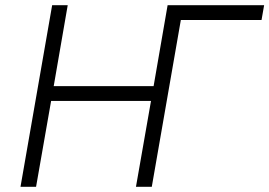

<svg xmlns="http://www.w3.org/2000/svg" viewBox="-20 -720 1038 740"><path d="M998 -700H626L572 -388H187L241 -700H181L59 0H119L177 -331H562L504 0H565L677 -643H988Z"/></svg>

Font: Fixel Display Light
Style: Italic
Weight: 300
Italic angle: -10°
Designer: AlfaBravo + MacPaw
Foundry: Kyrylo Tkachov, Marchela Mozhyna, Serhii Makarenko, Maria Weinstein, Zakhar Kryvoshyya
Version: Version 1.210;Glyphs 3.2 (3217)